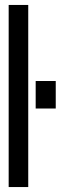

<svg xmlns="http://www.w3.org/2000/svg" viewBox="-20 -755 263 775"><path d="M94 0V-735H15V0ZM124 -317H205V-428H124Z"/></svg>

Font: League Gothic Condensed
Style: Regular
Weight: 400
Width: 3
Designer: Tyler Finck
Foundry: The League of Moveable Type
Version: Version 1.001;PS 001.001;hotconv 1.0.56;makeotf.lib2.0.21325